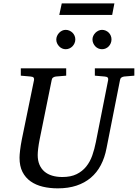

<svg xmlns="http://www.w3.org/2000/svg" viewBox="-20 -1062 789 1099"><path d="M690.9 -624Q682.1 -623 675.3 -618.4Q668.5 -613.8 667 -604L589.8 -213.9Q579.6 -159.7 557.1 -116.9Q534.7 -74.2 499.8 -44.7Q464.8 -15.1 417.7 0.5Q370.6 16.1 311 16.1Q264.6 16.1 224.9 6.6Q185.1 -2.9 155.3 -23.9Q125.5 -44.9 108.6 -78.1Q91.8 -111.3 91.8 -159.2Q91.8 -174.3 95 -201.7Q98.1 -229 105 -264.2L174.8 -604Q176.3 -612.3 172.4 -617.7Q168.5 -623 154.8 -624L99.1 -628.9V-670.9H358.9V-628.9L299.8 -624Q291 -623 284.2 -618.4Q277.3 -613.8 275.9 -604L207 -264.2Q201.2 -234.9 198.5 -211.7Q195.8 -188.5 195.8 -174.8Q195.8 -143.1 205.8 -119.6Q215.8 -96.2 234.1 -80.3Q252.4 -64.5 278.6 -56.6Q304.7 -48.8 336.9 -48.8Q385.7 -48.8 418.7 -65.2Q451.7 -81.5 473.6 -108.9Q495.6 -136.2 508.3 -172.6Q521 -209 528.8 -249L599.1 -604Q600.6 -612.3 596.7 -617.7Q592.8 -623 579.1 -624L522.9 -628.9V-670.9H749V-628.9ZM411.1 -836.4Q411.1 -825.2 406.7 -814.9Q402.3 -804.7 394.8 -796.9Q387.2 -789.1 377.2 -784.7Q367.2 -780.3 356 -780.3Q345.2 -780.3 335.4 -784.7Q325.7 -789.1 318.4 -796.9Q311 -804.7 306.6 -814.5Q302.2 -824.2 302.2 -835.4Q302.2 -846.2 306.6 -856.2Q311 -866.2 318.4 -874Q325.7 -881.8 335.4 -886.5Q345.2 -891.1 356 -891.1Q367.2 -891.1 377.2 -886.7Q387.2 -882.3 394.8 -875Q402.3 -867.7 406.7 -857.7Q411.1 -847.7 411.1 -836.4ZM618.2 -836.4Q618.2 -825.2 614 -814.9Q609.9 -804.7 602.5 -796.9Q595.2 -789.1 585.2 -784.7Q575.2 -780.3 564 -780.3Q552.7 -780.3 542.7 -784.7Q532.7 -789.1 525.4 -796.9Q518.1 -804.7 513.7 -814.9Q509.3 -825.2 509.3 -836.4Q509.3 -846.7 513.9 -856.7Q518.6 -866.7 526.1 -874.3Q533.7 -881.8 543.7 -886.5Q553.7 -891.1 564 -891.1Q575.2 -891.1 585.2 -886.7Q595.2 -882.3 602.5 -875Q609.9 -867.7 614 -857.7Q618.2 -847.7 618.2 -836.4ZM622.1 -976.6H319.3L333.5 -1042.5H634.8Z"/></svg>

Font: Charis SIL Am
Style: Italic
Weight: 400
Italic angle: -11°
Foundry: SIL International
Version: Version 5.000